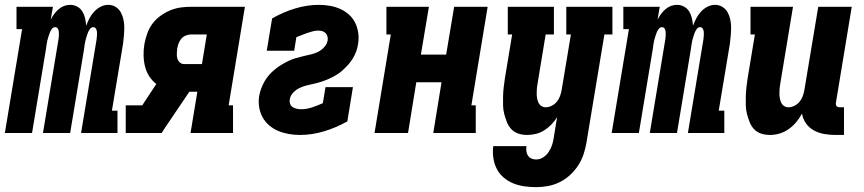

<svg xmlns="http://www.w3.org/2000/svg" viewBox="-39 -548 3559 791"><path d="M-19 0 52 -428H29V-520H179L170 -467Q176 -479 184 -490Q192 -501 202.5 -510Q213 -519 225 -523.5Q237 -528 250 -528Q266 -528 279.5 -520.5Q293 -513 300.5 -500.5Q308 -488 311.5 -473Q315 -458 316 -442Q322 -458 329.5 -472.5Q337 -487 349 -500Q361 -513 376 -520.5Q391 -528 407 -528Q424 -528 437.5 -519.5Q451 -511 458.5 -497.5Q466 -484 469.5 -468Q473 -452 473 -435.5Q473 -419 471.5 -402Q470 -385 468 -368L422 -92H445V0H295L359 -386Q360 -394 360.5 -401.5Q361 -409 360.5 -416Q360 -423 356.5 -429.5Q353 -436 345 -436Q337 -436 331.5 -428.5Q326 -421 323 -413Q320 -405 317.5 -397Q315 -389 313 -381Q311 -373 310 -365.5Q309 -358 308 -350L250 0H138L202 -386Q203 -394 203.5 -401.5Q204 -409 203.5 -416Q203 -423 199.5 -429.5Q196 -436 188 -436Q180 -436 174.5 -428.5Q169 -421 166 -413Q163 -405 160.5 -397Q158 -389 156 -381Q154 -373 153 -365.5Q152 -358 151 -350L93 0Z M479 0V-114H547L605 -202Q588 -215 576 -233.5Q564 -252 558.5 -274Q553 -296 552.5 -319.5Q552 -343 556 -367Q560 -388 567.5 -409.5Q575 -431 588.5 -449.5Q602 -468 621 -482Q640 -496 661.5 -505Q683 -514 704.5 -517Q726 -520 748 -520H970L903 -114H921V0H746L774 -170H741L639 -19L627 0ZM720 -284H793L813 -406H748Q737 -406 726 -401.5Q715 -397 708 -388.5Q701 -380 697 -369.5Q693 -359 691 -348Q690 -337 689.5 -327Q689 -317 691.5 -307.5Q694 -298 701.5 -291Q709 -284 720 -284Z M1197 8Q1173 8 1150.5 4Q1128 0 1107.5 -8.5Q1087 -17 1070 -31.5Q1053 -46 1042.5 -65.5Q1032 -85 1028.5 -108Q1025 -131 1029 -154Q1032 -170 1037.5 -184.5Q1043 -199 1051 -213Q1059 -227 1070 -239.5Q1081 -252 1094 -262.5Q1107 -273 1121 -281.5Q1135 -290 1149.5 -297Q1164 -304 1179.5 -308.5Q1195 -313 1210 -316.5Q1225 -320 1240.5 -323.5Q1256 -327 1270.5 -334Q1285 -341 1296.5 -353.5Q1308 -366 1311 -382Q1312 -390 1310 -398Q1308 -406 1302.5 -411.5Q1297 -417 1289 -419.5Q1281 -422 1272 -422Q1261 -422 1249.5 -419Q1238 -416 1226.5 -412Q1215 -408 1204 -403.5Q1193 -399 1182 -395L1173 -339H1060L1082 -472Q1127 -498 1176.5 -513Q1226 -528 1275 -528Q1298 -528 1320.5 -524Q1343 -520 1363 -511Q1383 -502 1399 -487.5Q1415 -473 1424.5 -453.5Q1434 -434 1437 -411.5Q1440 -389 1436 -366Q1434 -351 1428.5 -336Q1423 -321 1414.5 -307Q1406 -293 1395 -281Q1384 -269 1372 -258Q1360 -247 1345.5 -238.5Q1331 -230 1316.5 -223.5Q1302 -217 1287 -212Q1272 -207 1256.5 -203.5Q1241 -200 1226 -196.5Q1211 -193 1196 -186Q1181 -179 1169 -166.5Q1157 -154 1155 -139Q1153 -130 1156 -121Q1159 -112 1166.5 -107Q1174 -102 1183 -100Q1192 -98 1201 -98Q1224 -98 1246.5 -105.5Q1269 -113 1291 -123L1302 -189H1415L1392 -48Q1346 -22 1296 -7Q1246 8 1197 8Z M1504 0 1571 -406H1553V-520H1728L1695 -323H1799L1832 -520H1970L1903 -114H1921V0H1746L1780 -209H1676L1642 0Z M2170 223Q2145 223 2120.5 219.5Q2096 216 2074.5 207Q2053 198 2035.5 183Q2018 168 2007.5 147.5Q1997 127 1993.5 103Q1990 79 1993 54H2130Q2128 65 2129.5 75Q2131 85 2136 93Q2141 101 2150 105Q2159 109 2170 109Q2185 109 2198.5 100.5Q2212 92 2221 78.5Q2230 65 2235 50.5Q2240 36 2242 21L2256 -65Q2246 -49 2232.5 -35Q2219 -21 2203 -11Q2187 -1 2169 3.5Q2151 8 2133 8Q2114 8 2097 2.5Q2080 -3 2068 -15.5Q2056 -28 2049.5 -44.5Q2043 -61 2038.5 -78Q2034 -95 2033.5 -113.5Q2033 -132 2033.5 -150.5Q2034 -169 2036 -187.5Q2038 -206 2041 -225L2071 -406H2053V-520H2243V-406H2209L2176 -206Q2174 -196 2173 -185.5Q2172 -175 2172 -164.5Q2172 -154 2173.5 -144.5Q2175 -135 2179 -126Q2183 -117 2191 -111.5Q2199 -106 2209 -106Q2222 -106 2234.5 -112.5Q2247 -119 2255.5 -129.5Q2264 -140 2268.5 -153Q2273 -166 2275 -178L2313 -406H2294V-520H2484V-406H2451L2377 40Q2373 64 2365 88Q2357 112 2343 133.5Q2329 155 2309.5 173Q2290 191 2266.5 202.5Q2243 214 2218.5 218.5Q2194 223 2170 223Z M2481 0 2552 -428H2529V-520H2679L2670 -467Q2676 -479 2684 -490Q2692 -501 2702.5 -510Q2713 -519 2725 -523.5Q2737 -528 2750 -528Q2766 -528 2779.5 -520.5Q2793 -513 2800.5 -500.5Q2808 -488 2811.5 -473Q2815 -458 2816 -442Q2822 -458 2829.5 -472.5Q2837 -487 2849 -500Q2861 -513 2876 -520.5Q2891 -528 2907 -528Q2924 -528 2937.5 -519.5Q2951 -511 2958.5 -497.5Q2966 -484 2969.5 -468Q2973 -452 2973 -435.5Q2973 -419 2971.5 -402Q2970 -385 2968 -368L2922 -92H2945V0H2795L2859 -386Q2860 -394 2860.5 -401.5Q2861 -409 2860.5 -416Q2860 -423 2856.5 -429.5Q2853 -436 2845 -436Q2837 -436 2831.5 -428.5Q2826 -421 2823 -413Q2820 -405 2817.5 -397Q2815 -389 2813 -381Q2811 -373 2810 -365.5Q2809 -358 2808 -350L2750 0H2638L2702 -386Q2703 -394 2703.5 -401.5Q2704 -409 2703.5 -416Q2703 -423 2699.5 -429.5Q2696 -436 2688 -436Q2680 -436 2674.5 -428.5Q2669 -421 2666 -413Q2663 -405 2660.5 -397Q2658 -389 2656 -381Q2654 -373 2653 -365.5Q2652 -358 2651 -350L2593 0Z M3133 8Q3114 8 3097 2.5Q3080 -3 3068 -15.5Q3056 -28 3049.5 -44.5Q3043 -61 3038.5 -78Q3034 -95 3033.5 -113.5Q3033 -132 3033.5 -150.5Q3034 -169 3036 -187.5Q3038 -206 3041 -225L3071 -406H3053V-520H3228L3176 -206Q3174 -196 3173 -185.5Q3172 -175 3172 -164.5Q3172 -154 3173.5 -144.5Q3175 -135 3179 -126Q3183 -117 3191 -111.5Q3199 -106 3209 -106Q3222 -106 3234.5 -112.5Q3247 -119 3255.5 -129.5Q3264 -140 3268.5 -153Q3273 -166 3275 -178L3332 -520H3470L3405 -126Q3404 -122 3404.5 -118Q3405 -114 3407.5 -111Q3410 -108 3413.5 -107Q3417 -106 3421 -106H3438V8H3402Q3379 8 3356.5 4Q3334 0 3314.5 -10.5Q3295 -21 3282 -39Q3269 -57 3265 -80Q3255 -61 3241 -44.5Q3227 -28 3210 -16Q3193 -4 3173 2Q3153 8 3133 8Z"/></svg>

Font: Iosevka Curly Slab Heavy
Style: Italic
Weight: 900
Italic angle: -9°
Monospace: yes
Designer: Belleve Invis
Foundry: Belleve Invis
Version: Version 22.1.2; ttfautohint (v1.8.4)